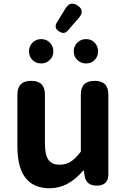

<svg xmlns="http://www.w3.org/2000/svg" viewBox="-20 -992 677 1026"><path d="M245 14Q73 14 73 -210V-487Q73 -560 147 -560Q220 -560 220 -487V-229Q220 -165 239 -138Q257 -112 298 -112Q332 -112 357.5 -128Q383 -144 412 -182V-487Q412 -560 486 -560Q559 -560 559 -487V-280V-60Q559 0 496 0Q440 0 432 -54L428 -80H424Q345 14 245 14ZM200 -653Q172 -653 153.5 -671.5Q135 -690 135 -717.5Q135 -745 153.5 -764Q172 -783 200 -783Q228 -783 246.5 -764Q265 -745 265 -718Q265 -689 246 -672Q229 -653 200 -653ZM440 -653Q412 -653 393 -671.5Q374 -690 374 -717.5Q374 -745 393 -764Q412 -783 440 -783Q468 -783 486 -764Q504 -745 504 -717.5Q504 -690 486 -671.5Q468 -653 440 -653ZM296 -824Q266 -843 284 -872L330 -947Q355 -988 394 -963Q436 -936 401 -896L379 -871L343 -829Q323 -806 296 -824Z"/></svg>

Font: GenSenRounded TW B
Style: Regular
Weight: 700
Version: Version 1.501;PS 1;hotconv 16.6.51;makeotf.lib2.5.65220